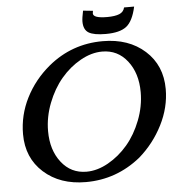

<svg xmlns="http://www.w3.org/2000/svg" viewBox="-60 -961 940 1019"><g transform="rotate(-5 410.5 -451.0)"><path d="M509.8 -734.9Q647.9 -734.9 734.6 -657Q821.3 -579.1 821.3 -452.6Q821.3 -355 774.2 -262.2Q727.1 -169.4 648.9 -101.6Q520 2.4 356.9 2.4Q219.2 2.4 132.6 -75.4Q45.9 -153.3 45.9 -279.8Q45.9 -380.9 92 -472.2Q138.2 -563.5 219.2 -630.9Q345.2 -734.9 509.8 -734.9ZM502.4 -680.2Q444.8 -680.2 386.2 -647.2Q327.6 -614.3 282.2 -560.5Q236.8 -506.8 208.3 -433.3Q179.7 -359.9 179.7 -284.2Q179.7 -183.1 231 -117.7Q282.2 -52.2 364.7 -52.2Q422.4 -52.2 481 -85.2Q539.6 -118.2 585 -171.6Q630.4 -225.1 658.9 -298.6Q687.5 -372.1 687.5 -447.8Q687.5 -548.8 636.2 -614.5Q585 -680.2 502.4 -680.2ZM545.4 -860.4Q586.9 -860.4 610.1 -869.9Q633.3 -879.4 638.7 -903.3H692.4Q675.8 -826.7 640.4 -799.1Q605 -771.5 530.3 -771.5Q466.8 -771.5 439.5 -787.8Q412.1 -804.2 412.1 -847.7Q412.1 -866.2 420.4 -905.3L472.7 -899.9Q470.7 -888.2 470.7 -886.2Q470.7 -860.4 545.4 -860.4Z"/></g></svg>

Font: Flanker
Style: Bold Italic
Weight: 700
Italic angle: -12°
Designer: Flanker
Version: Version 2.000